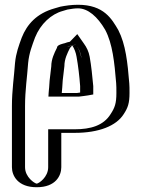

<svg xmlns="http://www.w3.org/2000/svg" viewBox="-20 -570 593 805"><path d="M296 -382C297 -382 298 -382 299 -383C309 -369 317 -352 321 -331C328 -293 333 -251 336 -209V-184C327 -183 315 -181 306 -180H219C220 -188 220 -195 221 -202L223 -232C224 -251 228 -273 230 -292C230 -320 242 -343 252 -363C255 -366 262 -376 268 -376C277 -378 285 -382 296 -382ZM134 215C179 215 217 176 217 131V-13H294C378 -13 445 -35 478 -88C495 -115 503 -136 503 -180C503 -197 503 -211 502 -222C495 -308 487 -388 455 -448C425 -499 387 -550 307 -550C285 -550 264 -547 246 -543L224 -537C160 -519 115 -474 92 -415C79 -382 68 -350 63 -307C59 -249 50 -192 50 -126V131C50 176 89 215 134 215ZM292 -397 301 -406 311 -392C322 -376 332 -358 336 -334C343 -295 347 -252 351 -210V-171L338 -169C328 -167 317 -166 307 -165H203L204 -181C205 -189 205 -197 206 -203L208 -233C210 -253 213 -275 215 -293C215 -325 230 -352 240 -372C242 -374 247 -388 266 -391C271 -392 280 -396 292 -397ZM134 200C171 200 202 168 202 131V-28H294C376 -28 436 -50 465 -96C481 -121 488 -137 488 -180C488 -197 488 -211 487 -221C480 -306 472 -384 442 -441C413 -491 379 -535 307 -535C287 -535 268 -532 249 -528L228 -523C169 -507 128 -465 106 -410C94 -377 82 -346 78 -306C73 -247 65 -190 65 -126V131C65 168 97 200 134 200ZM292 -397C280 -396 271 -392 266 -391C247 -388 242 -374 240 -372C230 -352 215 -325 215 -293C213 -275 210 -253 208 -233L206 -203C205 -197 205 -189 204 -181L203 -165H307C317 -166 328 -167 338 -169L351 -171V-210C347 -252 343 -295 336 -334C332 -358 322 -376 311 -392L301 -406ZM134 200C97 200 65 168 65 131V-126C65 -190 73 -247 78 -306C82 -346 94 -377 106 -410C128 -465 169 -507 228 -523L249 -528C268 -532 287 -535 307 -535C379 -535 413 -491 442 -441C472 -384 480 -306 487 -221C488 -211 488 -197 488 -180C488 -137 481 -121 465 -96C436 -50 376 -28 294 -28H202V131C202 168 171 200 134 200ZM299 -383 298 -382C286 -381 278 -378 270 -376C258 -373 257 -372 252 -364C242 -345 230 -320 230 -293V-292C228 -273 224 -251 223 -232L221 -202C220 -195 220 -188 219 -180H306C314 -181 327 -183 336 -184V-209C332 -269 326 -346 299 -383ZM134 215C89 215 50 176 50 131V-126C50 -192 59 -249 63 -307C68 -350 79 -382 92 -415C115 -474 160 -519 224 -537L246 -543C265 -547 285 -550 307 -550C387 -550 425 -499 455 -448C487 -387 495 -308 502 -222C503 -211 503 -197 503 -180C503 -136 495 -114 478 -88C445 -35 378 -13 294 -13H217V131C217 176 179 215 134 215ZM244 -387C214 -379 221 -371 218 -368C208 -348 195 -322 195 -292C193 -273 190 -252 188 -232L186 -203C185 -197 185 -189 184 -181L183 -165H311C322 -166 335 -168 349 -170L371 -174V-209C367 -251 363 -293 356 -332C352 -354 343 -372 332 -387L304 -427L273 -395C253 -391 259 -390 244 -387ZM134 200C125 199 85 173 85 131V-126C85 -191 94 -248 98 -306C102 -348 115 -380 127 -413C150 -470 195 -511 243 -524L263 -530C280 -533 294 -535 307 -535C349 -535 389 -500 421 -445C452 -387 460 -307 467 -222C468 -212 468 -197 468 -180C468 -136 461 -118 444 -92C414 -43 359 -28 294 -28H182V131C182 173 143 199 134 200ZM284 -378C292 -365 298 -350 301 -332C308 -293 313 -250 316 -209V-182C311 -181 307 -181 302 -180H239C240 -188 240 -196 241 -203L243 -233C245 -253 248 -274 250 -293C250 -323 263 -348 273 -368C276 -373 279 -375 281 -377ZM134 215C214 215 237 166 237 131V-13H294C394 -13 468 -42 499 -92C516 -118 523 -137 523 -180C523 -197 523 -211 522 -221C515 -307 507 -384 476 -444C449 -490 416 -550 307 -550C278 -550 254 -546 233 -542L209 -535C134 -514 93 -468 71 -412C59 -379 47 -348 43 -306C39 -248 30 -191 30 -126V131C30 166 54 215 134 215Z"/></svg>

Font: Blanket
Style: Black
Weight: 900
Foundry: Cannot Into Space Fonts
Version: Version 0.9